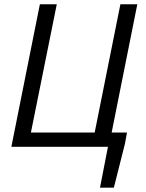

<svg xmlns="http://www.w3.org/2000/svg" viewBox="-20 -676 670 884"><path d="M32.3 0 163.6 -656.3H241.4L122.3 -65.7H415.9L534.3 -656.3H612.2L480.9 0ZM440.4 188 477 0H440.3L453 -65.7H564.7L555.3 -14.4L504.2 188Z"/></svg>

Font: Source Sans Variable
Style: Italic
Weight: 200
Italic angle: -11°
Designer: Paul D. Hunt
Foundry: Adobe Systems Incorporated
Version: Version 3.006;hotconv 1.0.111;makeotfexe 2.5.65597